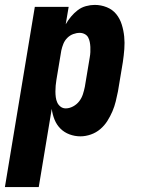

<svg xmlns="http://www.w3.org/2000/svg" viewBox="-56 -548 576 783"><path d="M-36 215 86 -520H224L212 -449Q221 -465 233.5 -480Q246 -495 261 -506.5Q276 -518 294.5 -523Q313 -528 330 -528Q356 -528 379.5 -518.5Q403 -509 418 -490.5Q433 -472 440.5 -448Q448 -424 450.5 -399Q453 -374 451 -348Q449 -322 445 -295L425 -175Q421 -155 416 -134.5Q411 -114 402.5 -94Q394 -74 382 -55Q370 -36 353 -21.5Q336 -7 314.5 0.5Q293 8 272 8Q249 8 227.5 0Q206 -8 190.5 -23.5Q175 -39 166.5 -60Q158 -81 155 -104L102 215ZM212 -106Q227 -106 242 -114Q257 -122 267 -135Q277 -148 282 -163.5Q287 -179 290 -194L310 -314Q312 -325 312.5 -335.5Q313 -346 312.5 -356.5Q312 -367 310 -377Q308 -387 303.5 -395.5Q299 -404 289.5 -409Q280 -414 269 -414Q256 -414 242.5 -409Q229 -404 218.5 -393.5Q208 -383 202.5 -369.5Q197 -356 194 -342L174 -222Q172 -210 171 -198.5Q170 -187 170 -175Q170 -163 171.5 -151.5Q173 -140 177.5 -130Q182 -120 191 -113Q200 -106 212 -106Z"/></svg>

Font: Iosevka Heavy
Style: Italic
Weight: 900
Italic angle: -9°
Monospace: yes
Designer: Belleve Invis
Foundry: Belleve Invis
Version: Version 32.5.0; ttfautohint (v1.8.4)